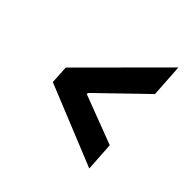

<svg xmlns="http://www.w3.org/2000/svg" viewBox="-138 -740 876 878"><g transform="rotate(30 300.0 -301.0)"><path d="M440 1 468 -138 260 -288 262 -295 530 -444 562 -603 116 -345 98 -258Z"/></g></svg>

Font: LVC Sans
Style: Bold Italic
Weight: 700
Italic angle: -11.31°
Designer: Mike Abbink, Paul van der Laan, Pieter van Rosmalen
Foundry: Bold Monday
Version: Version 3.0